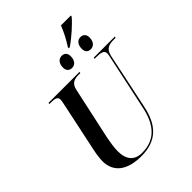

<svg xmlns="http://www.w3.org/2000/svg" viewBox="-285 -1185 1344 1344"><g transform="rotate(-45 387.0 -513.0)"><path d="M489 -893 488 -884H498C555 -922 628 -988 660 -1027L661 -1036H563C546 -991 518 -938 489 -893ZM408 -770C434 -770 459 -789 459 -835C459 -867 441 -882 416 -882C383 -882 364 -854 364 -817C364 -785 382 -770 408 -770ZM593 -770C619 -770 645 -789 645 -835C645 -867 626 -882 601 -882C569 -882 550 -854 550 -817C550 -785 567 -770 593 -770ZM314 10C468 10 541 -73 572 -218L660 -637C672 -696 710 -704 754 -704H772L774 -714H566L564 -704H581C623 -704 654 -699 654 -668C654 -662 652 -648 649 -636L561 -223C533 -88 467 -3 334 -3C260 -3 221 -48 221 -133C221 -168 229 -215 236 -252L320 -639C331 -696 366 -704 407 -704H423L425 -714H118L116 -704H130C169 -704 194 -699 194 -671C194 -662 191 -646 187 -628L108 -254C102 -227 96 -182 96 -159C96 -51 173 10 314 10Z"/></g></svg>

Font: Noto Serif Display SemiCondensed SemiBold
Style: Italic
Weight: 600
Width: 4
Italic angle: -12°
Designer: Monotype Design Team
Foundry: Monotype Imaging Inc.
Version: Version 2.009